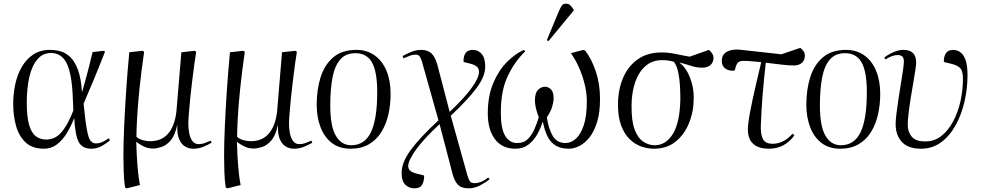

<svg xmlns="http://www.w3.org/2000/svg" viewBox="-20 -797 5349 1047"><path d="M220 14Q156 14 119.5 -20.5Q83 -55 67.5 -110.5Q52 -166 52 -230Q52 -284 63 -336.5Q74 -389 98.5 -431.5Q123 -474 161 -499.5Q199 -525 254 -525Q282 -525 310.5 -517Q339 -509 363.5 -485.5Q388 -462 405 -416.5Q422 -371 427 -296H428Q451 -376 463 -424Q475 -472 485 -513L544 -520L553 -516Q523 -439 495 -371.5Q467 -304 436 -232L443 -166Q452 -85 463.5 -50Q475 -15 503 -15Q521 -15 538 -22.5Q555 -30 572 -43L580 -32Q565 -18 537 -2Q509 14 478 14Q429 14 409.5 -22Q390 -58 385 -152H384Q368 -110 345 -72Q322 -34 291 -10Q260 14 220 14ZM233 -36Q257 -36 280.5 -47.5Q304 -59 328.5 -93Q353 -127 380 -194L377 -264Q372 -394 344 -451Q316 -508 258 -508Q220 -508 194.5 -484.5Q169 -461 154 -422.5Q139 -384 132.5 -336Q126 -288 126 -238Q126 -161 138.5 -117Q151 -73 175 -54.5Q199 -36 233 -36Z M672 230 662 226Q656 187 654.5 139Q653 91 653 51Q653 -15 657 -106.5Q661 -198 668 -303Q675 -408 685 -512L757 -520L766 -515Q750 -404 740.5 -311.5Q731 -219 727.5 -152Q724 -85 724 -51Q737 -39 757.5 -33Q778 -27 799 -27Q866 -27 902.5 -75.5Q939 -124 944 -213L969 -512L1040 -520L1050 -515Q1045 -487 1039.5 -445Q1034 -403 1028 -355.5Q1022 -308 1017.5 -262Q1013 -216 1010 -179Q1007 -142 1007 -121Q1007 -98 1011.5 -72.5Q1016 -47 1028.5 -29Q1041 -11 1063 -11Q1081 -11 1097 -17Q1113 -23 1129 -30L1134 -19Q1118 -9 1091 2.5Q1064 14 1034 14Q1010 14 989.5 2Q969 -10 957 -38Q945 -66 947 -114H946Q934 -58 910.5 -31Q887 -4 860.5 4.5Q834 13 815 13Q785 13 760.5 0Q736 -13 724 -23H723Q725 53 730 112Q735 171 743 212Z M1221 230 1211 226Q1205 187 1203.5 139Q1202 91 1202 51Q1202 -15 1206 -106.5Q1210 -198 1217 -303Q1224 -408 1234 -512L1306 -520L1315 -515Q1299 -404 1289.5 -311.5Q1280 -219 1276.5 -152Q1273 -85 1273 -51Q1286 -39 1306.5 -33Q1327 -27 1348 -27Q1415 -27 1451.5 -75.5Q1488 -124 1493 -213L1518 -512L1589 -520L1599 -515Q1594 -487 1588.5 -445Q1583 -403 1577 -355.5Q1571 -308 1566.5 -262Q1562 -216 1559 -179Q1556 -142 1556 -121Q1556 -98 1560.5 -72.5Q1565 -47 1577.5 -29Q1590 -11 1612 -11Q1630 -11 1646 -17Q1662 -23 1678 -30L1683 -19Q1667 -9 1640 2.5Q1613 14 1583 14Q1559 14 1538.5 2Q1518 -10 1506 -38Q1494 -66 1496 -114H1495Q1483 -58 1459.5 -31Q1436 -4 1409.5 4.5Q1383 13 1364 13Q1334 13 1309.5 0Q1285 -13 1273 -23H1272Q1274 53 1279 112Q1284 171 1292 212Z M1892 14Q1830 14 1789 -18Q1748 -50 1727.5 -104.5Q1707 -159 1707 -226Q1707 -309 1728.5 -376.5Q1750 -444 1797.5 -484.5Q1845 -525 1924 -525Q1981 -525 2023 -495Q2065 -465 2087.5 -411Q2110 -357 2110 -285Q2110 -227 2098 -173.5Q2086 -120 2060 -77.5Q2034 -35 1992 -10.5Q1950 14 1892 14ZM1895 -5Q1969 -5 2003 -76.5Q2037 -148 2037 -294Q2037 -406 2008.5 -456.5Q1980 -507 1918 -507Q1865 -507 1835 -472Q1805 -437 1793 -373Q1781 -309 1781 -222Q1781 -108 1811.5 -56.5Q1842 -5 1895 -5Z M2240 230Q2211 230 2190.5 210.5Q2170 191 2170 146Q2170 89 2219 22Q2268 -45 2371 -141L2281 -461Q2275 -480 2268.5 -489.5Q2262 -499 2247 -499Q2230 -499 2216 -493.5Q2202 -488 2181 -479L2175 -491Q2191 -501 2220 -513Q2249 -525 2277 -525Q2311 -525 2331.5 -507Q2352 -489 2365 -444L2432 -187Q2510 -260 2551 -316.5Q2592 -373 2592 -404Q2592 -422 2581.5 -432.5Q2571 -443 2544 -450L2508 -459Q2506 -488 2518 -506.5Q2530 -525 2558 -525Q2588 -525 2607 -502.5Q2626 -480 2626 -433Q2626 -380 2578 -316Q2530 -252 2438 -166L2529 160Q2534 176 2540.5 189Q2547 202 2570 202Q2583 202 2602 195Q2621 188 2642 171L2650 180Q2630 197 2599 213.5Q2568 230 2536 230Q2494 230 2475.5 208.5Q2457 187 2448 152L2377 -120Q2288 -37 2247 21Q2206 79 2206 109Q2206 124 2217 134Q2228 144 2257 151L2293 160Q2293 192 2281.5 211Q2270 230 2240 230Z M2791 14Q2718 14 2679 -38Q2640 -90 2640 -179Q2640 -274 2670 -344.5Q2700 -415 2745.5 -460Q2791 -505 2837 -525L2844 -517Q2787 -462 2749 -382.5Q2711 -303 2711 -183Q2711 -95 2735 -56Q2759 -17 2800 -17Q2837 -17 2859.5 -40Q2882 -63 2895.5 -95.5Q2909 -128 2918 -157Q2905 -193 2901 -213.5Q2897 -234 2897 -249Q2897 -290 2914 -307Q2931 -324 2952 -324Q2970 -324 2984.5 -309.5Q2999 -295 2999 -261Q2999 -242 2991 -215Q2983 -188 2962 -157Q2972 -92 2995 -54.5Q3018 -17 3064 -17Q3093 -17 3119.5 -40Q3146 -63 3163 -113Q3180 -163 3180 -245Q3180 -291 3168 -339Q3156 -387 3136.5 -430.5Q3117 -474 3093 -507L3161 -525L3171 -521Q3205 -478 3228.5 -409Q3252 -340 3252 -258Q3252 -182 3235.5 -130Q3219 -78 3193.5 -46.5Q3168 -15 3138.5 -0.5Q3109 14 3082 14Q3036 14 3007.5 -5Q2979 -24 2964 -56.5Q2949 -89 2941 -130H2938Q2928 -97 2909 -63.5Q2890 -30 2861 -8Q2832 14 2791 14ZM2971 -573 2962 -578 3028 -737Q3037 -757 3044 -767Q3051 -777 3067 -777Q3081 -777 3090 -768Q3099 -759 3108 -745V-739Z M3546 14Q3511 14 3476 1.5Q3441 -11 3412.5 -39Q3384 -67 3366.5 -114.5Q3349 -162 3350 -233Q3351 -309 3377.5 -372Q3404 -435 3457 -473Q3510 -511 3588 -511Q3626 -511 3663 -503Q3700 -495 3741 -488L3846 -525Q3871 -504 3871 -481Q3870 -455 3853 -441.5Q3836 -428 3811 -428Q3778 -428 3753 -436.5Q3728 -445 3687 -456V-454Q3723 -426 3743.5 -371.5Q3764 -317 3763 -263Q3763 -189 3737.5 -126Q3712 -63 3664 -24.5Q3616 14 3546 14ZM3550 -5Q3612 -5 3650 -68Q3688 -131 3690 -258Q3690 -289 3688 -328Q3686 -367 3678.5 -402.5Q3671 -438 3655 -460Q3637 -465 3623.5 -467Q3610 -469 3590 -469Q3536 -469 3499 -436Q3462 -403 3443 -346.5Q3424 -290 3424 -221Q3423 -137 3441 -90Q3459 -43 3488.5 -24Q3518 -5 3550 -5Z M4175 14Q4126 14 4099 -3.5Q4072 -21 4063.5 -51Q4055 -81 4060 -119Q4066 -173 4084 -254.5Q4102 -336 4131 -458Q4104 -461 4078.5 -463Q4053 -465 4032 -465Q4018 -465 4007.5 -458.5Q3997 -452 3990 -425L3986 -412Q3952 -409 3934 -424Q3916 -439 3916 -464Q3916 -500 3944 -515Q3972 -530 4014 -526L4241 -501L4344 -536Q4354 -528 4361.5 -518.5Q4369 -509 4369 -494Q4369 -468 4352.5 -454Q4336 -440 4309 -440Q4279 -440 4239 -445Q4199 -450 4156 -455Q4145 -361 4138.5 -278Q4132 -195 4129 -115Q4127 -66 4140 -39.5Q4153 -13 4194 -13Q4253 -13 4302 -68L4312 -59Q4288 -25 4253 -5.5Q4218 14 4175 14Z M4562 14Q4500 14 4459 -18Q4418 -50 4397.5 -104.5Q4377 -159 4377 -226Q4377 -309 4398.5 -376.5Q4420 -444 4467.5 -484.5Q4515 -525 4594 -525Q4651 -525 4693 -495Q4735 -465 4757.5 -411Q4780 -357 4780 -285Q4780 -227 4768 -173.5Q4756 -120 4730 -77.5Q4704 -35 4662 -10.5Q4620 14 4562 14ZM4565 -5Q4639 -5 4673 -76.5Q4707 -148 4707 -294Q4707 -406 4678.5 -456.5Q4650 -507 4588 -507Q4535 -507 4505 -472Q4475 -437 4463 -373Q4451 -309 4451 -222Q4451 -108 4481.5 -56.5Q4512 -5 4565 -5Z M5002 14Q4932 14 4898 -23Q4864 -60 4864 -120Q4864 -141 4868.5 -177.5Q4873 -214 4879.5 -257.5Q4886 -301 4893 -343Q4900 -385 4904.5 -416.5Q4909 -448 4909 -461Q4909 -482 4899.5 -489.5Q4890 -497 4876 -497Q4846 -497 4809 -473L4802 -483Q4823 -500 4852 -512.5Q4881 -525 4906 -525Q4976 -525 4976 -456Q4976 -445 4971.5 -415Q4967 -385 4960 -344.5Q4953 -304 4946 -260.5Q4939 -217 4934.5 -178.5Q4930 -140 4930 -116Q4930 -78 4951.5 -52Q4973 -26 5024 -26Q5074 -25 5112 -54.5Q5150 -84 5177 -134Q5204 -184 5217.5 -244.5Q5231 -305 5231 -368Q5231 -410 5216.5 -425Q5202 -440 5172 -448L5127 -459Q5126 -488 5138 -506.5Q5150 -525 5178 -525Q5197 -525 5215 -513.5Q5233 -502 5244.5 -472Q5256 -442 5256 -386Q5256 -316 5240 -245Q5224 -174 5192 -115.5Q5160 -57 5112.5 -21.5Q5065 14 5002 14Z"/></svg>

Font: Literata 72pt Light
Style: Italic
Weight: 300
Italic angle: -2°
Designer: Latin by Veronika Burian and Jose Scaglione. Greek by Irene Vlachou. Cyrillic by Vera Evstafieva
Foundry: TypeTogether
Version: Version 3.002